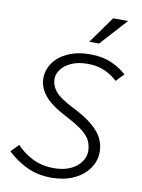

<svg xmlns="http://www.w3.org/2000/svg" viewBox="-99 -982 781 1057"><g transform="rotate(10 291.5 -453.5)"><path d="M16 -96 58 -139Q96 -98 148.5 -72Q201 -46 268 -46Q322 -46 360 -64Q398 -82 418 -110.5Q438 -139 438 -169Q438 -199 427 -225Q416 -251 383 -278Q350 -305 285 -338Q198 -383 161.5 -428Q125 -473 125 -524Q125 -570 152 -609.5Q179 -649 231.5 -673.5Q284 -698 358 -698Q423 -698 472 -677.5Q521 -657 561 -622L519 -578Q488 -608 447 -626Q406 -644 353 -644Q299 -644 261.5 -627Q224 -610 205 -584Q186 -558 186 -531Q186 -494 212 -462Q238 -430 314 -392Q387 -355 427.5 -320.5Q468 -286 484.5 -251Q501 -216 501 -177Q501 -128 472 -85.5Q443 -43 389.5 -17.5Q336 8 261 8Q187 8 127 -20Q67 -48 16 -96ZM339 -765 446 -915H530L394 -765Z"/></g></svg>

Font: Radio Canada Light
Style: Italic
Weight: 300
Italic angle: -12°
Designer: Charles Daoud, Etienne Aubert Bonn, Alexandre Saumier Demers, Jacques Le Bailly
Foundry: Radio-Canada
Version: Version 2.104; ttfautohint (v1.8.4.7-5d5b);gftools[0.9.28.de